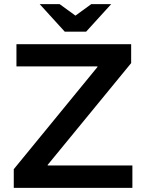

<svg xmlns="http://www.w3.org/2000/svg" viewBox="-20 -914 715 934"><path d="M454 -591H60V-699H618V-607L212 -112V-109H624V0H47V-91L454 -588ZM399 -760H295L173 -894H270L347 -838L424 -894H521Z"/></svg>

Font: Myanmar Khyay
Style: Regular
Weight: 400
Designer: Danh Hong
Foundry: Google Inc.
Version: Version 1.10 March 4, 2015